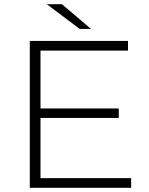

<svg xmlns="http://www.w3.org/2000/svg" viewBox="-20 -895 709 915"><path d="M167 -378H546V-333H167ZM173 -46H605V0H122V-700H590V-654H173ZM360 -757 203 -875H275L414 -757Z"/></svg>

Font: MOST Montserrat Light
Style: Regular
Weight: 300
Designer: Julieta Ulanovsky
Foundry: Julieta Ulanovsky
Version: Version 8.000;March 11, 2024;FontCreator 15.0.0.2926 64-bit